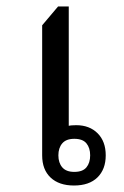

<svg xmlns="http://www.w3.org/2000/svg" viewBox="-20 -572 381 592"><path d="M208 0Q162 0 136 -24.5Q110 -49 110 -93V-494L159 -552H192V-184Q195 -185 201.5 -185.5Q208 -186 215 -186Q256 -186 281 -161Q306 -136 306 -93Q306 -50 280.5 -25Q255 0 208 0ZM209 -42Q235 -42 246.5 -56Q258 -70 258 -93Q258 -116 246.5 -130Q235 -144 209 -144Q184 -144 172 -130Q160 -116 160 -93Q160 -70 172 -56Q184 -42 209 -42Z"/></svg>

Font: Noto Serif Thai
Style: Regular
Weight: 400
Designer: Monotype Design Team
Foundry: Monotype Imaging Inc.
Version: Version 2.001